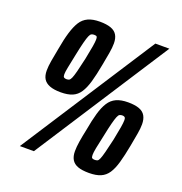

<svg xmlns="http://www.w3.org/2000/svg" viewBox="-127 -807 877 926"><g transform="rotate(20 311.0 -344.0)"><path d="M72 0 517 -688H589L144 0ZM168 -311Q133 -311 111 -319.5Q89 -328 79 -344.5Q69 -361 69 -387Q69 -409 74 -438Q79 -467 86 -503Q95 -555 106 -591.5Q117 -628 131.5 -651Q146 -674 170 -685Q194 -696 230 -696Q265 -696 287 -688Q309 -680 319 -663Q329 -646 329 -620Q329 -598 324 -569.5Q319 -541 312 -504Q302 -450 291.5 -413.5Q281 -377 266 -354Q251 -331 227.5 -321Q204 -311 168 -311ZM173 -380Q181 -380 186.5 -383Q192 -386 197 -397.5Q202 -409 208.5 -434Q215 -459 225 -504Q234 -548 238 -572.5Q242 -597 242 -608Q242 -617 240.5 -621Q239 -625 235 -626Q231 -627 225 -627Q217 -627 211.5 -624Q206 -621 201 -609.5Q196 -598 189.5 -573Q183 -548 174 -504Q165 -460 160 -435.5Q155 -411 155 -399Q155 -387 159.5 -383.5Q164 -380 173 -380ZM429 8Q393 8 371.5 0Q350 -8 340 -25Q330 -42 330 -68Q330 -90 334.5 -118.5Q339 -147 347 -184Q356 -235 366.5 -271.5Q377 -308 392 -331.5Q407 -355 431 -366Q455 -377 491 -377Q526 -377 548 -369Q570 -361 580 -343.5Q590 -326 590 -300Q590 -278 585 -250Q580 -222 573 -184Q563 -131 552.5 -94Q542 -57 527 -34.5Q512 -12 488.5 -2Q465 8 429 8ZM434 -61Q442 -61 447.5 -63.5Q453 -66 458 -78Q463 -90 469.5 -115Q476 -140 486 -184Q495 -228 499 -252.5Q503 -277 503 -289Q503 -298 501 -301.5Q499 -305 495 -306.5Q491 -308 486 -308Q478 -308 472.5 -305Q467 -302 462 -290Q457 -278 450.5 -253Q444 -228 435 -184Q425 -140 420.5 -116Q416 -92 416 -80Q416 -67 420.5 -64Q425 -61 434 -61Z"/></g></svg>

Font: Saira UltraCondensed ExtraBold
Style: Italic
Weight: 800
Width: 1
Italic angle: -12°
Designer: Hector Gatti with collaboration of the Omnibus-Type team
Foundry: Omnibus-Type
Version: Version 1.101